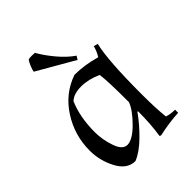

<svg xmlns="http://www.w3.org/2000/svg" viewBox="-204 -801 922 922"><g transform="rotate(-45 257.0 -340.0)"><path d="M153 -693Q163 -695 174.5 -695Q186 -695 196 -694Q220 -652 255.5 -610Q291 -568 328 -543L317 -525L128 -634Q129 -644 137.5 -664.5Q146 -685 153 -693ZM50 -176Q50 -280 106 -366.5Q162 -453 256 -485Q323 -485 396 -464Q410 -485 419 -517L440 -511Q418 -421 418 -193Q418 -91 425 -33Q449 -25 479 -25V-4Q415 -1 344 15L337 11Q348 -58 348 -145L344 -146Q309 -96 261 -49Q213 -2 170 15Q115 15 82.5 -46Q50 -107 50 -176ZM130 -221Q130 -172 147.5 -119.5Q165 -67 198 -67Q233 -67 283 -117Q333 -167 348 -207Q348 -356 341 -399Q288 -423 238.5 -423Q189 -423 163 -399Q130 -323 130 -221Z"/></g></svg>

Font: Almendra
Style: Regular
Weight: 400
Designer: Ana Sanfelippo
Foundry: Ana Sanfelippo
Version: Version 1.004